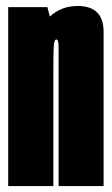

<svg xmlns="http://www.w3.org/2000/svg" viewBox="-20 -624 375 644"><path d="M7.5 0V-600H139L147 -568.5Q186 -604 240 -604Q327.5 -604 327.5 -517.5V0H176.5V-466Q176.5 -491.5 169 -491.5Q161.5 -491.5 160.2 -468Q159 -444.5 159 -393.5V0Z"/></svg>

Font: Anybody UltraCondensed ExtraBold
Style: Regular
Weight: 800
Width: 1
Designer: Tyler Finck
Foundry: Etcetera Type Company
Version: Version 1.010; ttfautohint (v1.8.3) -l 8 -r 50 -G 200 -x 14 